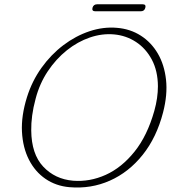

<svg xmlns="http://www.w3.org/2000/svg" viewBox="-20 -840 801 876"><path d="M514 -713Q574.5 -708 622.2 -677.5Q670 -647 700 -595.8Q730 -544.5 737.5 -476.2Q745 -408 724 -327Q694.5 -213 631 -133.5Q567.5 -54 481.2 -15.8Q395 22.5 296.5 14Q235 8.5 187.5 -24Q140 -56.5 112 -111.5Q84 -166.5 80.2 -239Q76.5 -311.5 103 -396.5Q126 -470 169.2 -530.5Q212.5 -591 269 -633.8Q325.5 -676.5 388.5 -697.5Q451.5 -718.5 514 -713ZM313.5 -15.5Q389.5 -9.5 462.2 -42.2Q535 -75 593.5 -147.8Q652 -220.5 684 -334Q692.5 -364.5 696.5 -392.5Q700.5 -420.5 700.5 -446.5Q700 -516.5 672.8 -567.8Q645.5 -619 600.5 -648.5Q555.5 -678 500.5 -683Q446 -688 390.2 -669Q334.5 -650 285 -610.5Q235.5 -571 198 -514.8Q160.5 -458.5 142.5 -389.5Q131.5 -349 126.8 -313Q122 -277 122.5 -245Q123.5 -137 177.2 -79.8Q231 -22.5 313.5 -15.5ZM402 -804.5Q406.5 -820.5 423.5 -820.5H630.5Q647.5 -820.5 643 -804.5Q639 -788.5 622 -788.5H415Q398 -788.5 402 -804.5Z"/></svg>

Font: Fraunces 9pt S100 Thin
Style: Italic
Weight: 100
Italic angle: -16°
Version: Version 1.000; ttfautohint (v1.8.3)